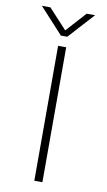

<svg xmlns="http://www.w3.org/2000/svg" viewBox="-98 -934 545 981"><g transform="rotate(10 175.0 -443.5)"><path d="M154 -700H196V0H154ZM37 -887H81L176 -784L269 -887H313L192 -754H159Z"/></g></svg>

Font: Krub ExtraLight
Style: Regular
Weight: 275
Designer: Ekaluck Peanpanawate
Foundry: Cadson Demak Co.,Ltd.
Version: Version 1.000; ttfautohint (v1.6)